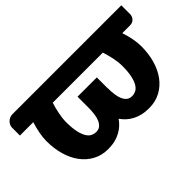

<svg xmlns="http://www.w3.org/2000/svg" viewBox="-77 -801 1092 1092"><g transform="rotate(-45 469.0 -255.0)"><path d="M935.5 -518V-448Q935.5 -429.5 923.2 -415.8Q911 -402 888.5 -402H827.5Q838.5 -368.5 845 -335.5Q851.5 -302.5 851.5 -272Q851.5 -213.5 837 -162.5Q822.5 -111.5 794.8 -73.8Q767 -36 726.5 -14Q686 8 634 8Q603 8 578 2Q553 -4 532.5 -15Q512 -26 496.2 -40.5Q480.5 -55 468.5 -72.5Q456.5 -55 440.8 -40.5Q425 -26 404.8 -15Q384.5 -4 360 2Q335.5 8 305.5 8Q253.5 8 213 -14Q172.5 -36 144.8 -73.8Q117 -111.5 102.5 -162.5Q88 -213.5 88 -272Q88 -302.5 94.5 -335.5Q101 -368.5 111.5 -402H4V-465.5Q4 -474 7.8 -483.2Q11.5 -492.5 19 -500.2Q26.5 -508 37 -513Q47.5 -518 61 -518ZM547 -326.5V-240.5H547.5Q547.5 -212 550.8 -188Q554 -164 561.8 -146.5Q569.5 -129 582.2 -119Q595 -109 614 -109Q629 -109 643.8 -115.8Q658.5 -122.5 670 -140.5Q681.5 -158.5 688.8 -190.2Q696 -222 696 -272Q696 -287.5 693.8 -304.8Q691.5 -322 688 -338.8Q684.5 -355.5 680 -371.8Q675.5 -388 671 -402H268Q263.5 -388 259.2 -371.8Q255 -355.5 251.5 -338.5Q248 -321.5 245.8 -304.5Q243.5 -287.5 243.5 -272Q243.5 -222 250.8 -190.2Q258 -158.5 269.5 -140.5Q281 -122.5 295.8 -115.8Q310.5 -109 325.5 -109Q344.5 -109 357.2 -119Q370 -129 377.8 -146.5Q385.5 -164 388.8 -188Q392 -212 392 -240.5V-326.5Z"/></g></svg>

Font: Lato Black
Style: Regular
Weight: 900
Designer: Lukasz Dziedzic
Foundry: tyPoland Lukasz Dziedzic
Version: Version 2.007; 2014-02-27